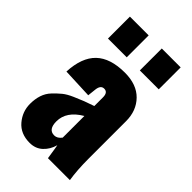

<svg xmlns="http://www.w3.org/2000/svg" viewBox="-247 -892 984 984"><g transform="rotate(45 245.5 -399.5)"><path d="M311 -651V-810H448V-651ZM80 -651V-810H216V-651ZM174 11Q108 11 71 -32.5Q34 -76 34 -132Q34 -167 43.5 -196Q53 -225 74 -247Q95 -269 114.5 -285Q134 -301 167.5 -315.5Q201 -330 220 -337.5Q239 -345 275 -357V-420Q275 -456 248 -456Q223 -456 219 -420L214 -374L49 -381Q54 -487 107 -538Q160 -589 265 -589Q351 -589 398 -541Q445 -493 445 -417V-146Q445 -62 455 0H296Q284 -80 283 -81Q272 -41 244 -15Q216 11 174 11ZM236 -105Q258 -105 275 -128V-285Q193 -237 193 -164Q193 -105 236 -105Z"/></g></svg>

Font: Oswald Heavy
Style: Regular
Weight: 400
Designer: Vernon Adams
Foundry: Vernon Adams
Version: Version 4.101